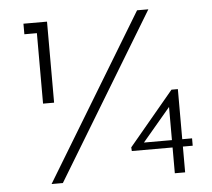

<svg xmlns="http://www.w3.org/2000/svg" viewBox="-50 -726 861 779"><g transform="rotate(-5 381.0 -336.0)"><path d="M168 -658V-328H123V-615H72V-658ZM175 0H129L536 -672H582ZM713 -105H673V0H631V-105H465L464 -120L647 -339H673V-135H713ZM631 -135V-270L517 -135Z"/></g></svg>

Font: Josefin Sans Light
Style: Regular
Weight: 300
Designer: Santiago Orozco
Foundry: Typemade
Version: Version 2.000